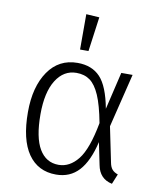

<svg xmlns="http://www.w3.org/2000/svg" viewBox="-87 -840 769 920"><g transform="rotate(10 298.0 -380.0)"><path d="M429 -341 472 -523H527L463 -262L498 -92Q502 -70 512 -58.5Q522 -47 540 -41L520 8Q458 -5 446 -71L424 -178Q402 -83 359 -36Q316 11 248 11Q160 11 112 -58Q64 -127 64 -261Q64 -384 115.5 -459Q167 -534 258 -534Q328 -534 368.5 -491Q409 -448 429 -341ZM125 -261Q125 -148 158 -92.5Q191 -37 252 -37Q306 -37 346.5 -88Q387 -139 411 -268Q395 -353 374.5 -400Q354 -447 327 -466.5Q300 -486 261 -486Q199 -486 162 -427Q125 -368 125 -261ZM322 -767 299 -599H258V-771Z"/></g></svg>

Font: Fira Sans Light
Style: Regular
Weight: 300
Designer: bBox Type GmbH & Carrois Corporate GbR & Edenspiekermann AG
Foundry: bBox Type GmbH & Carrois Corporate GbR & Edenspiekermann AG
Version: Version 4.301